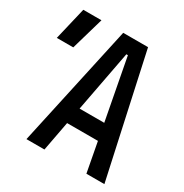

<svg xmlns="http://www.w3.org/2000/svg" viewBox="-161 -820 909 948"><g transform="rotate(30 293.0 -346.5)"><path d="M119.6 0 271 -693.4H412.6L564 0H461.4L429.7 -168.9H253.9L222.2 0ZM271.5 -261.7H412.1L346.2 -609.4H337.4ZM-0.5 -507.8 43.5 -693.4H147L93.3 -507.8Z"/></g></svg>

Font: CaskaydiaMono NF
Style: Regular
Weight: 400
Designer: Aaron Bell
Foundry: Saja Typeworks
Version: Version 2111.001; ttfautohint (v1.8.4);Nerd Fonts 3.1.1